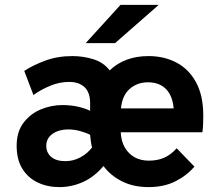

<svg xmlns="http://www.w3.org/2000/svg" viewBox="-20 -752 896 784"><path d="M222.5 12Q173.5 12 134 -6.8Q94.5 -25.5 71.2 -63Q48 -100.5 48 -156.5Q48 -214 76.2 -251Q104.5 -288 147.2 -305.5Q190 -323 234.5 -323Q268.5 -323 297.8 -316.5Q327 -310 348 -299.5V-331Q348 -375 325 -396.2Q302 -417.5 263 -417.5Q223.5 -417.5 186 -402.2Q148.5 -387 116.5 -364L79 -462.5Q115 -486 165 -504.5Q215 -523 276 -523Q319.5 -523 361 -510.2Q402.5 -497.5 428 -464.5Q457 -493 497 -508Q537 -523 586.5 -523Q650 -523 700.5 -496.5Q751 -470 780.5 -416Q810 -362 810 -280.5Q810 -267.5 809.5 -248.8Q809 -230 806.5 -212H473Q474.5 -176.5 489.2 -150.5Q504 -124.5 529 -110.2Q554 -96 587.5 -96Q623 -96 650 -107.8Q677 -119.5 701.5 -146.5L774 -71.5Q742 -34.5 695.5 -11.2Q649 12 586.5 12Q525 12 478.2 -11.5Q431.5 -35 402.5 -74Q365 -29.5 318.8 -8.8Q272.5 12 222.5 12ZM247 -94Q280.5 -94 309.5 -110.2Q338.5 -126.5 356 -150Q353 -159.5 350.8 -176Q348.5 -192.5 348 -201.5Q329.5 -211 305.8 -217.2Q282 -223.5 259 -223.5Q234.5 -223.5 214 -215.8Q193.5 -208 181.2 -193.2Q169 -178.5 169 -156.5Q169 -128.5 189.2 -111.2Q209.5 -94 247 -94ZM474 -309.5H689Q686.5 -342.5 673.8 -366.5Q661 -390.5 638.5 -403.2Q616 -416 584.5 -416Q540.5 -416 509.8 -389.2Q479 -362.5 474 -309.5ZM330 -576 472 -732H628L450 -576Z"/></svg>

Font: Undotted
Style: Bold
Weight: 700
Designer: Delve Withrington, Dave Bailey, Thomas Jockin
Foundry: Delve Fonts LLC
Version: Version 4.000